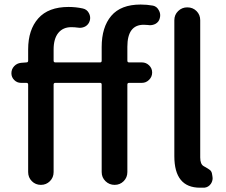

<svg xmlns="http://www.w3.org/2000/svg" viewBox="-20 -830 1015 862"><path d="M429.7 -549.8Q436.5 -549.8 436.5 -557.6V-619.1Q436.5 -708 479.5 -758.8Q522.5 -809.6 611.3 -809.6Q639.6 -809.6 667 -804.7Q684.6 -800.8 693.4 -783.2Q699.2 -772.5 699.2 -761.7Q699.2 -754.9 697.3 -748Q693.4 -731.4 677.7 -722.7Q666 -716.8 652.3 -716.8Q648.4 -716.8 643.6 -717.8Q633.8 -718.8 625 -718.8Q551.8 -718.8 551.8 -620.1V-557.6Q551.8 -549.8 559.6 -549.8H617.2Q635.7 -549.8 649.4 -536.6Q663.1 -523.4 663.1 -504.4Q663.1 -485.4 649.4 -471.7Q635.7 -458 617.2 -458H559.6Q551.8 -458 551.8 -450.2V-57.6Q551.8 -33.2 535.2 -16.6Q518.6 0 494.6 0Q470.7 0 453.6 -16.6Q436.5 -33.2 436.5 -57.6V-450.2Q436.5 -458 429.7 -458H228.5Q220.7 -458 220.7 -450.2V-57.6Q220.7 -33.2 204.1 -16.6Q187.5 0 163.6 0Q139.6 0 123 -16.6Q106.4 -33.2 106.4 -57.6V-450.2Q106.4 -458 98.6 -458H74.2Q56.6 -458 43.9 -470.7Q31.2 -483.4 31.2 -501Q31.2 -519.5 43.5 -532.7Q55.7 -545.9 74.2 -547.9L98.6 -549.8Q106.4 -549.8 106.4 -557.6V-608.4Q106.4 -696.3 151.9 -747.6Q197.3 -798.8 288.1 -798.8Q320.3 -798.8 351.6 -792Q370.1 -788.1 378.9 -771.5Q384.8 -760.7 384.8 -749Q384.8 -743.2 382.8 -736.3Q377.9 -719.7 362.3 -710.9Q350.6 -705.1 337.9 -705.1Q333 -705.1 328.1 -706.1Q315.4 -708 299.8 -708Q262.7 -708 241.7 -682.1Q220.7 -656.2 220.7 -607.4V-557.6Q220.7 -549.8 228.5 -549.8ZM894.5 -84Q896.5 -83 903.3 -79.1Q910.2 -75.2 913.1 -73.2Q916 -71.3 920.9 -67.9Q925.8 -64.5 928.2 -60.1Q930.7 -55.7 931.6 -50.8L933.6 -39.1Q934.6 -35.2 934.6 -30.3Q934.6 -16.6 926.8 -4.9Q916 10.7 897.5 12.7Q888.7 12.7 877.9 12.7Q762.7 12.7 762.7 -128.9V-739.3Q762.7 -763.7 779.8 -780.3Q796.9 -796.9 820.3 -796.9H821.3Q845.7 -796.9 862.3 -780.3Q878.9 -763.7 878.9 -739.3V-123Q878.9 -92.8 894.5 -84Z"/></svg>

Font: Gen Jyuu Gothic P Medium
Style: Regular
Weight: 500
Designer: [Source Han Sans]
Ryoko NISHIZUKA  (kana & ideographs); Paul D. Hunt (Latin, Greek & Cyrillic); Wenlong ZHANG  (bopomofo
Version: Version 1.002.20150607